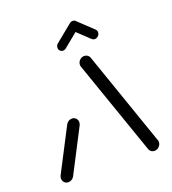

<svg xmlns="http://www.w3.org/2000/svg" viewBox="-127 -783 787 879"><g transform="rotate(-20 266.5 -343.5)"><path d="M56.7 0Q45.2 0 37.4 -7.8Q29.6 -15.6 29.6 -27Q29.6 -34.4 33.3 -41.9L141.9 -251.5Q146.3 -259.3 153.9 -263.9Q161.5 -268.5 170.4 -268.5Q181.9 -268.5 189.4 -260.7Q197 -253 197 -241.5Q197 -234.1 193.3 -226.7L84.8 -17Q80.4 -9.3 72.8 -4.6Q65.2 0 56.7 0ZM508.5 -33Q508.5 -19.6 498.9 -9.8Q489.3 0 476.3 0Q467.4 0 460.7 -4.6Q454.1 -9.3 451.1 -17L291.1 -476.7Q289.3 -481.5 289.3 -486.7Q289.3 -499.6 298.9 -509.1Q308.5 -518.5 321.1 -518.5Q330 -518.5 336.9 -513.9Q343.7 -509.3 346.7 -501.5L506.3 -41.9Q508.5 -38.1 508.5 -33ZM326.3 -687.4Q335.2 -687.4 340.9 -681.7Q346.7 -675.9 346.7 -667.4Q346.7 -661.9 344.3 -656.5Q341.9 -651.1 337.4 -647.8L254.4 -580Q247.8 -574.4 239.6 -574.4Q230.7 -574.4 225 -580.4Q219.3 -586.3 219.3 -594.8Q219.3 -600.4 221.7 -605.6Q224.1 -610.7 228.5 -614.1L311.5 -681.9Q317.8 -687.4 326.3 -687.4ZM340.7 -681.5 412.2 -614.1Q419.3 -607 418.5 -597Q417.4 -587.4 410.2 -580.9Q403 -574.4 393.7 -574.4Q386.3 -574.4 380 -580L309.3 -647Z"/></g></svg>

Font: 26F Galaxy Sans Medium
Style: Italic
Weight: 500
Italic angle: -5°
Designer: C₂₉H₂₅N₃O₅
Version: Version 1.200